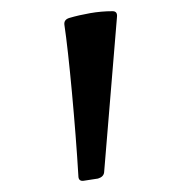

<svg xmlns="http://www.w3.org/2000/svg" viewBox="-20 -795 324 343"><path d="M129 -472Q120 -471 120 -481Q118 -515 115 -553.5Q112 -592 108.5 -630Q105 -668 101.5 -699.5Q98 -731 95 -751Q94 -760 104 -763Q121 -768 141 -771.5Q161 -775 181 -775Q190 -775 189 -765L166 -487Q165 -479 155 -476Z"/></svg>

Font: Hahmlet
Style: Regular
Weight: 400
Designer: Minjoo Ham & Mark Frömberg
Foundry: hypertype
Version: Version 1.002